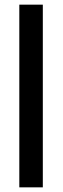

<svg xmlns="http://www.w3.org/2000/svg" viewBox="-20 -805 272 825"><path d="M63 0H164V-785H63Z"/></svg>

Font: Anybody UltraCondensed Thin
Style: Regular
Weight: 400
Version: Version 1.111